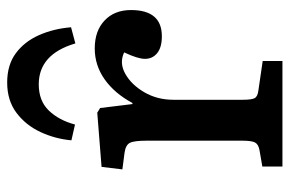

<svg xmlns="http://www.w3.org/2000/svg" viewBox="-156 -651 807 535"><g transform="rotate(-90 247.5 -383.5)"><path d="M51 0V-56L97 -64Q113 -67 118 -76.5Q123 -86 123 -112V-378Q123 -413 117 -425Q111 -437 89 -440L43 -446L50 -504L201 -516L214 -508L225 -418H228Q255 -468 294 -495.5Q333 -523 380 -523Q429 -523 458 -495.5Q487 -468 487 -422Q487 -336 414 -336Q383 -336 367 -349Q351 -362 351 -383Q351 -403 369 -441Q340 -455 309.5 -438Q279 -421 258 -385Q237 -349 237 -304V-110Q237 -86 241.5 -77.5Q246 -69 263 -67L345 -55V0ZM285 -767Q334 -767 366.5 -743Q399 -719 417 -678.5Q435 -638 439 -589L394 -577Q364 -679 280 -679Q234 -679 207 -651Q180 -623 168 -578L124 -588Q128 -633 147 -674Q166 -715 200.5 -741Q235 -767 285 -767Z"/></g></svg>

Font: Literata Medium
Style: Regular
Weight: 500
Designer: Latin by Veronika Burian and Jose Scaglione. Greek by Irene Vlachou. Cyrillic by Vera Evstafieva.
Foundry: TypeTogether
Version: Version 3.103; ttfautohint (v1.8.4.7-5d5b);gftools[0.9.29]